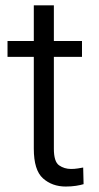

<svg xmlns="http://www.w3.org/2000/svg" viewBox="-20 -680 365 710"><path d="M283.2 -528.3V-469.7H179.2V-129.9Q179.2 -82 198.5 -68.6Q217.8 -55.2 242.7 -55.2Q255.4 -55.2 267.6 -57.1Q279.8 -59.1 287.6 -60.5L289.1 1Q278.3 4.4 261 7.1Q243.7 9.8 223.1 9.8Q172.9 9.8 138.9 -20.5Q105 -50.8 105 -130.4V-469.7H7.8V-528.3H105V-660.2H179.2V-528.3Z"/></svg>

Font: Vazirmatn UI FD Light
Style: Regular
Weight: 300
Designer: Saber Rastikerdar
Foundry: Saber Rastikerdar
Version: Version 33.003